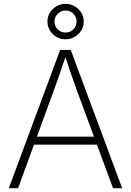

<svg xmlns="http://www.w3.org/2000/svg" viewBox="-20 -990 689 1010"><path d="M26.4 0 296.4 -727.5H352.1L622.6 0H574.7L382.3 -520Q368.2 -559.6 352.3 -605.2Q336.4 -650.9 317.9 -708H330.1Q311.5 -650.9 295.4 -604.7Q279.3 -558.6 265.1 -520L75.2 0ZM142.6 -229V-271H506.8V-229ZM324.7 -783.2Q298.3 -783.2 276.9 -795.9Q255.4 -808.6 242.4 -829.8Q229.5 -851.1 229.5 -876.5Q229.5 -902.8 242.4 -923.6Q255.4 -944.3 276.9 -957Q298.3 -969.7 324.7 -969.7Q351.1 -969.7 372.8 -957Q394.5 -944.3 407.5 -923.6Q420.4 -902.8 420.4 -876.5Q420.4 -851.1 407.5 -829.8Q394.5 -808.6 372.8 -795.9Q351.1 -783.2 324.7 -783.2ZM324.7 -818.8Q349.1 -818.8 366 -835.7Q382.8 -852.5 382.8 -877Q382.8 -900.9 366.2 -917.7Q349.6 -934.6 324.7 -934.6Q300.8 -934.6 283.7 -917.7Q266.6 -900.9 266.6 -877Q266.6 -852.5 283.4 -835.7Q300.3 -818.8 324.7 -818.8Z"/></svg>

Font: Inter 17pt ExtraLight
Style: Regular
Weight: 250
Version: Version 4.001;git-66647c0bb